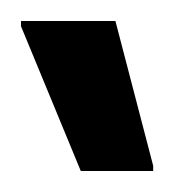

<svg xmlns="http://www.w3.org/2000/svg" viewBox="-20 -735 166 183"><path d="M57 -572 0 -710V-715H90L126 -577V-572Z"/></svg>

Font: Saira ExtraCondensed SemiBold
Style: Regular
Weight: 600
Width: 2
Designer: Hector Gatti with collaboration of the Omnibus-Type team
Foundry: Omnibus-Type
Version: Version 1.101